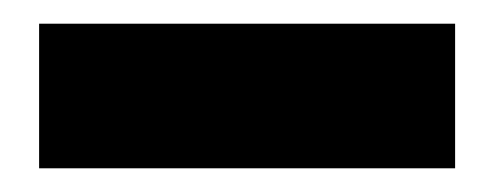

<svg xmlns="http://www.w3.org/2000/svg" viewBox="-20 -672 418 162"><path d="M13 -530H364V-652H13Z"/></svg>

Font: Charger Pro
Style: UltraNar
Weight: 900
Designer: Jasper
Foundry: Cannot Into Space Fonts
Version: Version 1.09